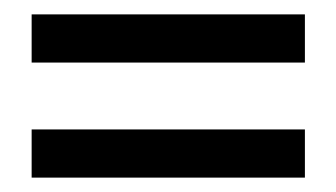

<svg xmlns="http://www.w3.org/2000/svg" viewBox="-20 -449 467 267"><path d="M404 -362H24V-429H404ZM404 -202H24V-269H404Z"/></svg>

Font: Gamestation Display
Style: Regular
Weight: 400
Designer: Jonas Hecksher
Foundry: Jonas Hecksher, Playtypeª, e-types AS
Version: Version 1.003